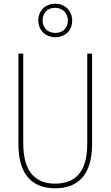

<svg xmlns="http://www.w3.org/2000/svg" viewBox="-20 -1002 594 1032"><path d="M278 -802C329 -802 368 -837 368 -891C368 -945 328 -982 276 -982C226 -982 186 -947 186 -892C186 -836 228 -802 278 -802ZM278 -825C234 -825 209 -855 209 -892C209 -931 234 -960 276 -960C317 -960 345 -931 345 -891C345 -852 318 -825 278 -825ZM475 -228V-714H449V-228C449 -72 379 -15 277 -15C169 -15 105 -79 105 -232V-714H79V-228C79 -66 150 10 277 10C390 10 475 -52 475 -228Z"/></svg>

Font: Noto Sans Lao UI Cond Thin
Style: Regular
Weight: 100
Width: 3
Designer: Monotype Design Team
Foundry: Monotype Imaging Inc.
Version: Version 2.000